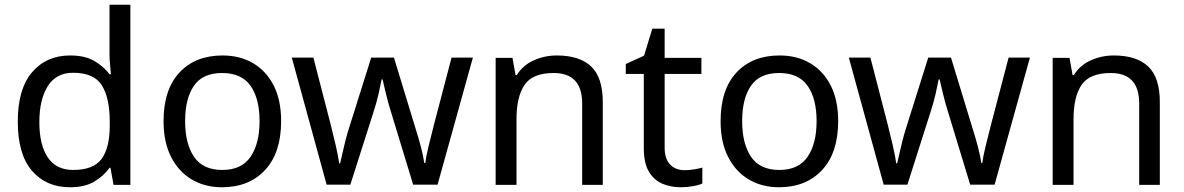

<svg xmlns="http://www.w3.org/2000/svg" viewBox="-20 -780 4994 810"><path d="M275 10Q175 10 115 -59.5Q55 -129 55 -267Q55 -405 115.5 -475.5Q176 -546 276 -546Q338 -546 377.5 -523Q417 -500 442 -467H448Q447 -480 444.5 -505.5Q442 -531 442 -546V-760H530V0H459L446 -72H442Q418 -38 378 -14Q338 10 275 10ZM289 -63Q374 -63 408.5 -109.5Q443 -156 443 -250V-266Q443 -366 410 -419.5Q377 -473 288 -473Q217 -473 181.5 -416.5Q146 -360 146 -265Q146 -169 181.5 -116Q217 -63 289 -63Z M1166 -269Q1166 -136 1098.5 -63Q1031 10 916 10Q845 10 789.5 -22.5Q734 -55 702 -117.5Q670 -180 670 -269Q670 -402 737 -474Q804 -546 919 -546Q992 -546 1047.5 -513.5Q1103 -481 1134.5 -419.5Q1166 -358 1166 -269ZM761 -269Q761 -174 798.5 -118.5Q836 -63 918 -63Q999 -63 1037 -118.5Q1075 -174 1075 -269Q1075 -364 1037 -418Q999 -472 917 -472Q835 -472 798 -418Q761 -364 761 -269Z M1631 -303Q1618 -344 1608.5 -383.5Q1599 -423 1594 -445H1590Q1586 -423 1577 -383.5Q1568 -344 1554 -302L1458 -1H1358L1211 -537H1302L1376 -251Q1387 -208 1397 -164Q1407 -120 1411 -91H1415Q1419 -108 1424.5 -133Q1430 -158 1437 -185.5Q1444 -213 1451 -235L1546 -537H1642L1734 -235Q1745 -201 1755.5 -161Q1766 -121 1770 -92H1774Q1777 -117 1787.5 -161Q1798 -205 1810 -251L1885 -537H1975L1826 -1H1723Z M2329 -546Q2425 -546 2474 -499.5Q2523 -453 2523 -349V0H2436V-343Q2436 -472 2316 -472Q2227 -472 2193 -422Q2159 -372 2159 -278V0H2071V-536H2142L2155 -463H2160Q2186 -505 2232 -525.5Q2278 -546 2329 -546Z M2868 -62Q2888 -62 2909 -65.5Q2930 -69 2943 -73V-6Q2929 1 2903 5.5Q2877 10 2853 10Q2811 10 2775.5 -4.5Q2740 -19 2718 -55Q2696 -91 2696 -156V-468H2620V-510L2697 -545L2732 -659H2784V-536H2939V-468H2784V-158Q2784 -109 2807.5 -85.5Q2831 -62 2868 -62Z M3516 -269Q3516 -136 3448.5 -63Q3381 10 3266 10Q3195 10 3139.5 -22.5Q3084 -55 3052 -117.5Q3020 -180 3020 -269Q3020 -402 3087 -474Q3154 -546 3269 -546Q3342 -546 3397.5 -513.5Q3453 -481 3484.5 -419.5Q3516 -358 3516 -269ZM3111 -269Q3111 -174 3148.5 -118.5Q3186 -63 3268 -63Q3349 -63 3387 -118.5Q3425 -174 3425 -269Q3425 -364 3387 -418Q3349 -472 3267 -472Q3185 -472 3148 -418Q3111 -364 3111 -269Z M3981 -303Q3968 -344 3958.5 -383.5Q3949 -423 3944 -445H3940Q3936 -423 3927 -383.5Q3918 -344 3904 -302L3808 -1H3708L3561 -537H3652L3726 -251Q3737 -208 3747 -164Q3757 -120 3761 -91H3765Q3769 -108 3774.5 -133Q3780 -158 3787 -185.5Q3794 -213 3801 -235L3896 -537H3992L4084 -235Q4095 -201 4105.5 -161Q4116 -121 4120 -92H4124Q4127 -117 4137.5 -161Q4148 -205 4160 -251L4235 -537H4325L4176 -1H4073Z M4679 -546Q4775 -546 4824 -499.5Q4873 -453 4873 -349V0H4786V-343Q4786 -472 4666 -472Q4577 -472 4543 -422Q4509 -372 4509 -278V0H4421V-536H4492L4505 -463H4510Q4536 -505 4582 -525.5Q4628 -546 4679 -546Z"/></svg>

Font: Noto Sans Tifinagh Ghat
Style: Regular
Weight: 400
Designer: JamraPatel
Foundry: JamraPatel LLC
Version: Version 2.006; ttfautohint (v1.8.4.7-5d5b)